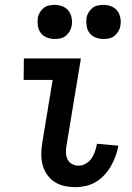

<svg xmlns="http://www.w3.org/2000/svg" viewBox="-20 -760 540 788"><path d="M290 8Q266 8 243.5 3Q221 -2 203 -14Q185 -26 172.5 -44.5Q160 -63 154.5 -84.5Q149 -106 149.5 -130Q150 -154 154 -177L196 -432H77L78 -520H312L253 -163Q250 -148 250.5 -133.5Q251 -119 257 -106.5Q263 -94 275.5 -87Q288 -80 302 -80Q318 -80 332.5 -88.5Q347 -97 356 -110.5Q365 -124 370 -139Q375 -154 378 -170L466 -162Q462 -141 454.5 -120Q447 -99 436 -79.5Q425 -60 409.5 -43Q394 -26 374.5 -14Q355 -2 333 3Q311 8 290 8ZM405 -600Q388 -600 372.5 -606Q357 -612 347.5 -624.5Q338 -637 335.5 -653.5Q333 -670 335 -687Q337 -698 343.5 -709Q350 -720 359.5 -727.5Q369 -735 381 -737.5Q393 -740 404 -740Q421 -740 436.5 -734Q452 -728 461.5 -715.5Q471 -703 474 -686.5Q477 -670 474 -653Q472 -642 465.5 -631Q459 -620 449.5 -612.5Q440 -605 428 -602.5Q416 -600 405 -600ZM205 -600Q188 -600 172.5 -606Q157 -612 147.5 -624.5Q138 -637 135.5 -653.5Q133 -670 135 -687Q137 -698 143.5 -709Q150 -720 159.5 -727.5Q169 -735 181 -737.5Q193 -740 204 -740Q221 -740 236.5 -734Q252 -728 261.5 -715.5Q271 -703 274 -686.5Q277 -670 274 -653Q272 -642 265.5 -631Q259 -620 249.5 -612.5Q240 -605 228 -602.5Q216 -600 205 -600Z"/></svg>

Font: Iosevka Semibold
Style: Italic
Weight: 600
Italic angle: -9°
Monospace: yes
Designer: Belleve Invis
Foundry: Belleve Invis
Version: Version 32.5.0; ttfautohint (v1.8.4)